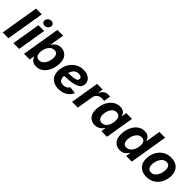

<svg xmlns="http://www.w3.org/2000/svg" viewBox="285 -2104 3451 3451"><g transform="rotate(45 2010.5 -378.5)"><path d="M284.2 -727.5 163.6 0H17.1L137.7 -727.5Z M288.6 0 378.9 -545.9H525.4L435.1 0ZM463.9 -617.2Q430.7 -617.2 410.9 -639.2Q391.1 -661.1 396 -692.4Q401.4 -723.6 428.7 -745.6Q456.1 -767.6 488.8 -767.6Q522 -767.6 542 -745.6Q562 -723.6 556.6 -692.4Q551.8 -661.1 524.4 -639.2Q497.1 -617.2 463.9 -617.2Z M872.1 9.3Q825.7 9.3 796.1 -6.3Q766.6 -22 750 -44.9Q733.4 -67.9 726.6 -90.3H718.8L703.6 0H559.6L680.2 -727.5H826.7L780.3 -454.1H786.1Q799.8 -477.1 821 -499.8Q842.3 -522.5 873.8 -537.6Q905.3 -552.7 949.7 -552.7Q1030.8 -552.7 1084.2 -498.3Q1137.7 -443.8 1137.7 -336.9Q1137.7 -278.3 1121.3 -217.5Q1105 -156.7 1072 -105.5Q1039.1 -54.2 989.3 -22.5Q939.5 9.3 872.1 9.3ZM830.6 -108.4Q871.1 -108.4 900.9 -129.9Q930.7 -151.4 950.2 -185.1Q969.7 -218.8 979 -257.1Q988.3 -295.4 988.3 -328.6Q988.3 -377.4 966.8 -406.5Q945.3 -435.5 900.4 -435.5Q861.3 -435.5 831.8 -415.5Q802.2 -395.5 782.2 -363.3Q762.2 -331.1 752.2 -292.5Q742.2 -253.9 742.2 -216.8Q742.2 -166.5 764.4 -137.5Q786.6 -108.4 830.6 -108.4Z M1442.4 11.7Q1333 11.7 1270.3 -47.1Q1207.5 -106 1207.5 -210.9Q1207.5 -279.8 1230.2 -341.8Q1252.9 -403.8 1294.9 -451.9Q1336.9 -500 1394.5 -527.6Q1452.1 -555.2 1521.5 -555.2Q1579.1 -555.2 1624.8 -535.9Q1670.4 -516.6 1696.8 -481Q1723.1 -445.3 1723.1 -396Q1723.1 -334.5 1680.2 -299.3Q1637.2 -264.2 1553.7 -248Q1470.2 -231.9 1349.1 -229Q1348.6 -218.3 1348.6 -208.5Q1348.6 -161.6 1371.1 -130.1Q1393.6 -98.6 1453.1 -98.6Q1494.6 -98.6 1526.9 -116Q1559.1 -133.3 1572.8 -164.1L1704.1 -146.5Q1677.2 -75.2 1607.7 -31.7Q1538.1 11.7 1442.4 11.7ZM1364.3 -317.4Q1454.1 -318.8 1502.2 -326.2Q1550.3 -333.5 1568.6 -348.4Q1586.9 -363.3 1586.9 -388.7Q1586.9 -414.6 1565.4 -429.7Q1543.9 -444.8 1506.3 -444.8Q1465.8 -444.8 1437.7 -426.8Q1409.7 -408.7 1391.8 -379.4Q1374 -350.1 1364.3 -317.4Z M1780.3 0 1870.6 -545.9H2012.2L1997.1 -450.7H2002.9Q2025.9 -501 2065.4 -527.1Q2105 -553.2 2150.9 -553.2Q2175.8 -553.2 2197.8 -548.3L2175.8 -417.5Q2165.5 -420.9 2147.5 -422.9Q2129.4 -424.8 2113.8 -424.8Q2063 -424.8 2024.7 -393.1Q1986.3 -361.3 1978 -310.5L1926.8 0Z M2361.3 9.3Q2298.8 9.3 2253.7 -23.4Q2208.5 -56.2 2189.5 -118.9Q2170.4 -181.6 2185.5 -272.5Q2200.7 -365.7 2241.5 -428Q2282.2 -490.2 2337.9 -521.5Q2393.6 -552.7 2454.1 -552.7Q2500 -552.7 2528.3 -537.1Q2556.6 -521.5 2571.8 -498.8Q2586.9 -476.1 2593.3 -454.1H2598.1L2613.3 -545.9H2759.3L2668.9 0H2524.9L2539.1 -87.4H2532.2Q2518.1 -64.9 2495.1 -42.7Q2472.2 -20.5 2439 -5.6Q2405.8 9.3 2361.3 9.3ZM2426.3 -108.4Q2482.9 -108.4 2520.8 -153.6Q2558.6 -198.7 2570.8 -272.5Q2583 -347.2 2559.8 -391.4Q2536.6 -435.5 2480.5 -435.5Q2422.4 -435.5 2385 -389.9Q2347.7 -344.2 2335.9 -272.5Q2323.7 -200.7 2346.4 -154.5Q2369.1 -108.4 2426.3 -108.4Z M3000 9.3Q2917 9.3 2864.3 -46.9Q2811.5 -103 2811.5 -208Q2811.5 -271 2829.1 -332.3Q2846.7 -393.6 2880.6 -443.4Q2914.6 -493.2 2963.9 -522.9Q3013.2 -552.7 3076.7 -552.7Q3125 -552.7 3154.5 -536.1Q3184.1 -519.5 3200 -495.6Q3215.8 -471.7 3222.2 -449.7H3227.5L3273.4 -727.5H3419.9L3299.3 0H3155.3L3170.9 -87.4H3163.1Q3142.6 -50.3 3103.3 -20.5Q3064 9.3 3000 9.3ZM3048.8 -108.4Q3087.9 -108.4 3117.4 -128.4Q3147 -148.4 3167 -181.4Q3187 -214.4 3197 -253.2Q3207 -292 3207 -329.1Q3207 -378.9 3185.1 -407.2Q3163.1 -435.5 3118.7 -435.5Q3079.6 -435.5 3050.3 -415.5Q3021 -395.5 3001 -362.8Q2981 -330.1 2971.2 -291.7Q2961.4 -253.4 2961.4 -216.3Q2961.4 -167.5 2982.9 -137.9Q3004.4 -108.4 3048.8 -108.4Z M3675.3 10.7Q3564.5 10.7 3503.7 -51.5Q3442.9 -113.8 3442.9 -217.3Q3442.9 -283.2 3463.6 -343.3Q3484.4 -403.3 3524.4 -450.7Q3564.5 -498 3621.8 -525.4Q3679.2 -552.7 3752.4 -552.7Q3862.8 -552.7 3923.6 -490.5Q3984.4 -428.2 3984.4 -324.7Q3984.4 -258.8 3963.6 -198.5Q3942.9 -138.2 3902.8 -91.1Q3862.8 -43.9 3805.4 -16.6Q3748 10.7 3675.3 10.7ZM3680.2 -104.5Q3721.2 -104.5 3750.7 -126.5Q3780.3 -148.4 3799.6 -182.9Q3818.8 -217.3 3828.1 -256.1Q3837.4 -294.9 3837.4 -328.6Q3837.4 -377.9 3814.9 -407.7Q3792.5 -437.5 3747.1 -437.5Q3706.1 -437.5 3676.5 -415.8Q3647 -394 3627.7 -359.9Q3608.4 -325.7 3599.1 -286.9Q3589.8 -248 3589.8 -213.9Q3589.8 -165 3612.3 -134.8Q3634.8 -104.5 3680.2 -104.5Z"/></g></svg>

Font: Inter
Style: Bold Italic
Weight: 700
Italic angle: -9.39999°
Designer: Rasmus Andersson
Foundry: rsms
Version: Version 4.001;git-9221beed3